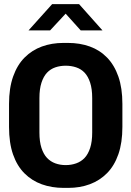

<svg xmlns="http://www.w3.org/2000/svg" viewBox="-20 -905 640 935"><path d="M290 10Q232 10 183.5 -7.5Q135 -25 99 -61Q63 -97 43.5 -153Q24 -209 24 -287V-399Q24 -476 44 -532.5Q64 -589 100 -625Q136 -661 184 -678.5Q232 -696 289 -696H311Q369 -696 417.5 -678.5Q466 -661 501.5 -624.5Q537 -588 556.5 -532Q576 -476 576 -399V-287Q576 -210 556.5 -154Q537 -98 501.5 -62Q466 -26 418 -8Q370 10 312 10ZM300 -101Q327 -101 351 -109.5Q375 -118 392 -136Q409 -154 419 -184.5Q429 -215 429 -260V-427Q429 -472 419 -502.5Q409 -533 392 -551Q375 -569 351 -577Q327 -585 300 -585Q273 -585 249.5 -577Q226 -569 209 -551Q192 -533 182 -502.5Q172 -472 172 -427V-260Q172 -215 182 -184.5Q192 -154 209 -136Q226 -118 249.5 -109.5Q273 -101 300 -101ZM119 -757 234 -885H365L479 -757H373L283 -857H317L224 -757Z"/></svg>

Font: Chivo Mono SemiBold
Style: Regular
Weight: 600
Monospace: yes
Designer: Hector Gatti
Foundry: Omnibus-Type
Version: Version 1.008